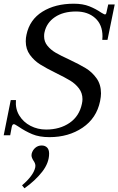

<svg xmlns="http://www.w3.org/2000/svg" viewBox="-21 -730 639 1036"><path d="M80 -46Q59 -60 54 -60Q45 -60 42 -43L34 0H-1L37 -190H65Q61 -143 83 -107Q105 -71 143.5 -51Q182 -31 228 -31Q302 -31 354.5 -67Q407 -103 421 -170Q424 -184 424 -195Q424 -228 405 -253Q386 -278 358 -295Q330 -312 281 -336Q228 -362 195.5 -382.5Q163 -403 140.5 -434Q118 -465 118 -507Q118 -526 122 -543Q139 -624 208 -667Q277 -710 377 -710Q426 -710 461 -696Q496 -682 525 -662Q542 -652 545 -652Q551 -652 553 -661L563 -706H598L559 -515H531Q532 -521 532 -534Q532 -597 492.5 -632.5Q453 -668 389 -668Q320 -668 275 -637.5Q230 -607 219 -555Q217 -548 217 -534Q217 -505 235 -483Q253 -461 279.5 -445.5Q306 -430 352 -409Q409 -382 442.5 -361.5Q476 -341 500 -307.5Q524 -274 524 -226Q524 -209 519 -184Q500 -92 424.5 -41Q349 10 246 10Q191 10 153 -6Q115 -22 80 -46ZM98 270Q159 218 169 174Q170 171 170 165Q170 151 159 136Q149 120 149 108Q149 102 150 99Q155 80 169.5 67.5Q184 55 204 55Q222 55 233 66Q244 77 244 99Q244 149 206.5 197Q169 245 111 286Z"/></svg>

Font: Taviraj
Style: Italic
Weight: 400
Italic angle: -12°
Designer: Katatrad Team
Foundry: CadsonDemak
Version: Version 1.001